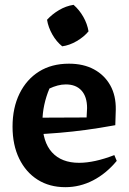

<svg xmlns="http://www.w3.org/2000/svg" viewBox="-20 -765 535 796"><path d="M251 11Q185 11 136 -20Q87 -51 59.5 -107.5Q32 -164 32 -240Q32 -318 61 -377Q90 -436 142 -468.5Q194 -501 266 -501Q326 -501 369.5 -477.5Q413 -454 437 -411.5Q461 -369 460 -310L458 -246Q392 -234 336.5 -226.5Q281 -219 227 -214.5Q173 -210 112 -207L113 -277L339 -278L341 -317Q341 -364 318 -389.5Q295 -415 253 -415Q236 -415 219 -410.5Q202 -406 185 -398Q171 -365 163.5 -330Q156 -295 156 -261Q156 -177 195.5 -133.5Q235 -90 308 -90Q371 -90 454 -122L464 -98Q420 -45 365.5 -17Q311 11 251 11ZM285 -745Q309 -724 325.5 -695Q342 -666 347 -635Q328 -612 298 -594.5Q268 -577 238 -573Q214 -592 197 -622Q180 -652 175 -683Q196 -706 224.5 -723Q253 -740 285 -745Z"/></svg>

Font: Piazzolla 24pt
Style: Bold
Weight: 700
Designer: Juan Pablo del Peral
Foundry: Huerta Tipografica
Version: Version 2.005